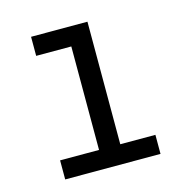

<svg xmlns="http://www.w3.org/2000/svg" viewBox="-83 -600 667 681"><g transform="rotate(-15 250.0 -260.0)"><path d="M75 0V-70H218V-450H89V-520H296V-70H425V0Z"/></g></svg>

Font: Iosevka SS18
Style: Regular
Weight: 400
Monospace: yes
Designer: Belleve Invis
Foundry: Belleve Invis
Version: Version 25.1.1; ttfautohint (v1.8.4)